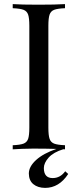

<svg xmlns="http://www.w3.org/2000/svg" viewBox="-20 -728 379 936"><path d="M236.8 140.1Q273.9 140.1 297.9 106.9L312.5 120.1Q268.1 188 199.7 188Q164.1 187.5 142.6 169.9Q121.1 152.3 120.6 118.2Q120.6 84 156.2 51.8Q191.9 19.5 255.4 -2Q124.5 -5.9 42 0V-20Q78.1 -21.5 94.7 -27.8Q111.3 -34.2 117.2 -51.3Q123 -68.4 123 -106V-602.1Q123 -639.6 117.2 -656.7Q111.3 -673.8 94.7 -680.2Q78.1 -686.5 42 -688V-708Q83 -705.1 167 -705.1Q251 -705.1 296.9 -708V-688Q260.7 -686.5 244.1 -680.2Q227.5 -673.8 221.7 -656.7Q215.8 -639.6 215.8 -602.1V-106Q215.8 -68.4 221.7 -51.3Q227.5 -34.2 244.1 -27.8Q260.7 -21.5 296.9 -20V0Q293 -0.5 288.6 -0.5Q240.7 14.2 217.3 40Q193.8 66.4 193.8 91.3Q193.8 140.1 236.8 140.1Z"/></svg>

Font: PlayfairDisplay-Regular
Style: Regular
Weight: 400
Designer: Claus Eggers Sørensen
Foundry: Claus Eggers Sørensen
Version: Version 1.002;PS 001.002;hotconv 1.0.70;makeotf.lib2.5.58329